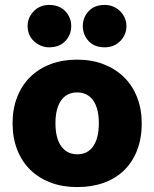

<svg xmlns="http://www.w3.org/2000/svg" viewBox="-20 -743 626 779"><path d="M92 -637Q92 -672 117 -697.5Q142 -723 179 -723Q221 -723 245 -697.5Q269 -672 269 -637Q269 -602 245 -576.5Q221 -551 179 -551Q161 -551 145 -558Q129 -565 117 -576.5Q105 -588 98.5 -603.5Q92 -619 92 -637ZM316 -637Q316 -672 339.5 -697.5Q363 -723 405 -723Q424 -723 440 -716Q456 -709 468 -697Q480 -685 486.5 -669.5Q493 -654 493 -637Q493 -602 468 -576.5Q443 -551 405 -551Q363 -551 339.5 -576.5Q316 -602 316 -637ZM555 -243Q555 -181 536 -132.5Q517 -84 482.5 -51Q448 -18 400 -1Q352 16 293 16Q234 16 186 -2Q138 -20 103.5 -53.5Q69 -87 50 -135Q31 -183 31 -243Q31 -302 50 -350Q69 -398 103.5 -431.5Q138 -465 186 -483Q234 -501 293 -501Q352 -501 400 -482.5Q448 -464 482.5 -430.5Q517 -397 536 -349Q555 -301 555 -243ZM205 -243Q205 -182 228.5 -149.5Q252 -117 294 -117Q336 -117 358.5 -150Q381 -183 381 -243Q381 -303 358 -335.5Q335 -368 293 -368Q251 -368 228 -335.5Q205 -303 205 -243Z"/></svg>

Font: Baloo Tammudu
Style: Regular
Weight: 400
Designer: Omkar Shende and Ek Type
Foundry: Ek Type
Version: Version 1.443;PS 1.000;hotconv 16.6.51;makeotf.lib2.5.65220;